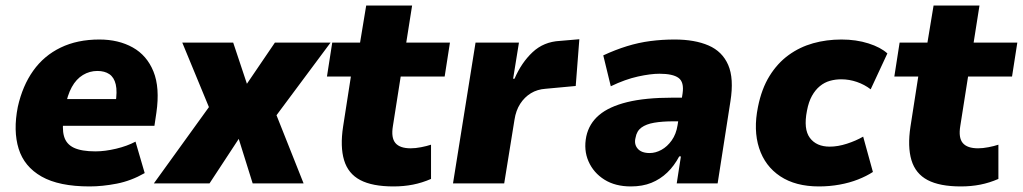

<svg xmlns="http://www.w3.org/2000/svg" viewBox="-20 -659 3676 690"><path d="M302 11Q192 11 129.5 -24.5Q67 -60 47 -124.5Q27 -189 44 -275Q61 -351 99.5 -405Q138 -459 198 -488Q258 -517 337 -517Q406 -517 457 -488.5Q508 -460 531.5 -402Q555 -344 542 -254L535 -207H182L197 -303H408L395 -287Q402 -330 396 -355.5Q390 -381 373 -392.5Q356 -404 330 -404Q302 -404 278 -389.5Q254 -375 238 -346Q222 -317 214 -272L210 -243Q202 -198 210 -169.5Q218 -141 245.5 -128Q273 -115 323 -115Q357 -115 397 -124.5Q437 -134 467 -150L500 -37Q451 -9 399.5 1Q348 11 302 11Z M533 0 756 -309 761 -201 635 -506H818L869 -353H864L968 -506H1168L941 -201L949 -307L1071 0H888L837 -163H840L733 0Z M1394 11Q1318 11 1274.5 -12Q1231 -35 1216.5 -83.5Q1202 -132 1213 -204L1241 -384H1155L1174 -506H1274L1296 -639H1461L1440 -506H1597L1578 -384H1420L1392 -206Q1385 -164 1401 -145Q1417 -126 1456 -126Q1473 -126 1493.5 -130Q1514 -134 1529 -139V-16Q1497 -2 1464 4.5Q1431 11 1394 11Z M1608 0 1689 -506H1845L1824 -376H1829Q1854 -434 1894 -471.5Q1934 -509 1992 -512L2062 -518L2049 -350L1941 -340Q1911 -338 1888 -324Q1865 -310 1849.5 -286Q1834 -262 1829 -229L1792 0Z M2247 11Q2191 11 2152 -13.5Q2113 -38 2095 -79Q2077 -120 2087 -169Q2097 -215 2133 -245.5Q2169 -276 2234 -292Q2299 -308 2397 -308H2454L2441 -223H2401Q2360 -223 2331 -218Q2302 -213 2285 -200.5Q2268 -188 2264 -164Q2258 -141 2271.5 -125Q2285 -109 2315 -109Q2336 -109 2357 -120.5Q2378 -132 2394 -154.5Q2410 -177 2415 -209L2433 -323Q2439 -364 2418.5 -379Q2398 -394 2350 -394Q2318 -394 2272.5 -384Q2227 -374 2175 -349L2148 -460Q2191 -480 2233 -493Q2275 -506 2317.5 -511.5Q2360 -517 2404 -517Q2477 -517 2526.5 -495.5Q2576 -474 2597 -425.5Q2618 -377 2605 -295L2559 0H2412L2427 -97H2421Q2403 -63 2378 -39Q2353 -15 2321 -2Q2289 11 2247 11Z M2923 11Q2839 11 2784 -25.5Q2729 -62 2708 -127Q2687 -192 2704 -275Q2717 -340 2745.5 -386Q2774 -432 2814 -461Q2854 -490 2902 -503.5Q2950 -517 3004 -517Q3057 -517 3101 -503Q3145 -489 3169 -467L3109 -338Q3087 -355 3059.5 -364.5Q3032 -374 3003 -374Q2982 -374 2962.5 -368.5Q2943 -363 2926.5 -349.5Q2910 -336 2898 -314.5Q2886 -293 2880 -261Q2867 -195 2890.5 -163.5Q2914 -132 2962 -132Q2991 -132 3023.5 -142.5Q3056 -153 3082 -168L3117 -41Q3094 -26 3063.5 -14Q3033 -2 2997 4.5Q2961 11 2923 11Z M3433 11Q3357 11 3313.5 -12Q3270 -35 3255.5 -83.5Q3241 -132 3252 -204L3280 -384H3194L3213 -506H3313L3335 -639H3500L3479 -506H3636L3617 -384H3459L3431 -206Q3424 -164 3440 -145Q3456 -126 3495 -126Q3512 -126 3532.5 -130Q3553 -134 3568 -139V-16Q3536 -2 3503 4.5Q3470 11 3433 11Z"/></svg>

Font: Nunito Sans 7pt SemiCondensed Black
Style: Italic
Weight: 900
Width: 4
Italic angle: -9°
Designer: Vernon Adams
Foundry: Vernon Adams
Version: Version 3.101;gftools[0.9.27]